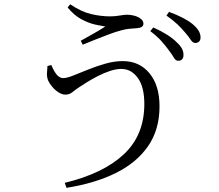

<svg xmlns="http://www.w3.org/2000/svg" viewBox="-20 -824 1040 911"><path d="M780.6 -586.1Q765.3 -607.1 745.3 -629.5Q725.3 -652 693 -676.3L707.3 -693.8Q745 -676.9 773 -659.1Q801 -641.3 818.9 -623Q837.1 -606 844.2 -591.4Q851.2 -576.7 850.5 -561.9Q850.5 -548.8 843.2 -541.9Q835.9 -534.9 824.8 -535.7Q813.4 -535.7 804.5 -551.2Q795.6 -566.7 780.6 -586.1ZM859.1 -668.8Q842.4 -689 822.7 -707.8Q803 -726.5 769.7 -750.3L782.2 -767.6Q820.1 -753.7 848.6 -738.7Q877.1 -723.8 895.1 -708.6Q914.9 -691.6 923.2 -676.9Q931.5 -662.2 931.5 -645.8Q931.5 -633.3 924.3 -626.6Q917 -620 906.1 -620Q894.1 -620.8 884.8 -635.3Q875.5 -649.8 859.1 -668.8ZM223.2 -515.6Q231.9 -495.9 240.5 -481.7Q249.1 -467.5 259.2 -460.5Q269.4 -453.4 280.4 -453.4Q296.9 -453.4 327.6 -465.6Q358.3 -477.8 397.6 -493.7Q436.8 -509.7 479.8 -521.9Q522.7 -534.1 562.7 -534.1Q641.6 -534.1 689.2 -476.4Q736.9 -418.7 736.9 -319.5Q736.9 -209 682.6 -130.5Q628.4 -52.1 529.5 -3.1Q430.6 45.9 295.4 67.2L287.2 43.5Q469.8 -0.6 567.3 -91.7Q664.8 -182.7 664.8 -330.7Q664.8 -411.6 633.8 -454.3Q602.8 -496.9 555.8 -496.9Q530.9 -496.9 501.8 -487.3Q472.7 -477.7 444.6 -463.2Q416.5 -448.7 392.7 -434Q369 -419.2 354.8 -409.7Q338.6 -399.1 324 -387Q309.4 -375 290.5 -375Q274.6 -375 257.8 -385.8Q241 -396.6 228 -412.1Q214.9 -427.6 208.9 -440.9Q202.3 -457.4 202.7 -473.6Q203.1 -489.8 205.2 -510.5ZM300.9 -788.5 312.9 -803.7Q365.9 -768 412.7 -757.1Q459.5 -746.3 502.7 -746.3Q524.4 -746.3 547.2 -750.2Q570 -754.2 582.4 -754.2Q600.9 -754.2 618.6 -749.2Q636.2 -744.2 648.4 -734.5Q660.6 -724.7 660.6 -711.2Q660.6 -701.5 651.9 -696.1Q643.1 -690.7 626.7 -690Q614.8 -689.2 595.3 -687.6Q575.7 -686 554.5 -679.8Q529.4 -673.4 496.2 -660.8Q462.9 -648.3 430.1 -635.3Q397.3 -622.3 372.6 -611.9L363.2 -630.7Q384.8 -642.7 406 -654.5Q427.2 -666.4 446.5 -677.7Q465.7 -689.1 479.7 -698.1Q463.4 -700.7 433 -707.1Q402.6 -713.6 367.2 -732.1Q331.9 -750.7 300.9 -788.5Z"/></svg>

Font: Noto Serif TC
Style: Regular
Weight: 200
Designer: Ryoko NISHIZUKA 西塚涼子 (kana & ideographs); Frank Grießhammer (Latin, Greek & Cyrillic); Wenlong ZHANG 张文龙 (bopomofo); San
Foundry: Adobe
Version: Version 2.001;hotconv 1.1.0;makeotfexe 2.6.0